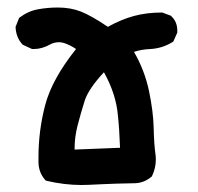

<svg xmlns="http://www.w3.org/2000/svg" viewBox="-20 -499 540 524"><path d="M349.6 1Q291 2 254.4 3.9Q217.8 5.9 202.1 5.9Q155.3 5.9 105.5 -5.9L103.5 -7.8Q85 -28.3 85 -57.6Q85 -60.5 85 -64Q85 -67.4 85 -70.3Q85 -142.6 103.5 -212.9Q122.1 -283.2 187.5 -365.2Q171.9 -376 154.3 -381.8Q146.5 -383.8 141.6 -383.8Q127.9 -383.8 117.2 -377.9Q94.7 -365.2 72.3 -365.2Q70.3 -365.2 67.4 -365.2L42 -377Q23.4 -396.5 22.5 -425.8L32.2 -450.2Q56.6 -468.8 83.5 -473.6Q110.4 -478.5 137.7 -478.5Q172.9 -478.5 201.2 -467.3Q229.5 -456.1 274.4 -425.8Q311.5 -446.3 346.2 -455.6Q380.9 -464.8 420.9 -464.8H422.9L446.3 -456.1Q448.2 -454.1 449.2 -453.1Q463.9 -438.5 463.9 -415Q463.9 -413.1 463.9 -410.2L453.1 -385.7Q424.8 -367.2 390.6 -365.2Q366.2 -364.3 345.7 -357.4Q375 -306.6 386.7 -250.5Q398.4 -194.3 399.4 -149.9Q400.4 -105.5 404.3 -78.1Q405.3 -70.3 405.3 -63.5Q405.3 -40 394.5 -17.6Q374 0 349.6 1ZM183.6 -94.7Q183.6 -92.8 183.6 -90.8L307.6 -95.7Q305.7 -148.4 301.8 -183.6Q296.9 -242.2 263.7 -301.8Q223.6 -258.8 211.9 -226.6Q200.2 -189.5 191.9 -157.2Q183.6 -125 183.6 -94.7Z"/></svg>

Font: JasonHandwriting2
Style: SemiBold
Weight: 600
Version: Version 1.04.7